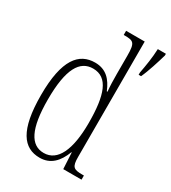

<svg xmlns="http://www.w3.org/2000/svg" viewBox="-187 -857 861 965"><g transform="rotate(30 243.5 -375.0)"><path d="M198 10C261 10 299 -31 323 -94H325L330 0H436V-24H427C376 -24 364 -32 364 -91V-760H256V-736H261C313 -736 324 -730 324 -655V-548C324 -513 325 -479 328 -448H324C301 -505 266 -544 202 -544C109 -544 47 -473 47 -267C47 -63 104 10 198 10ZM421 -613V-600H435C454 -640 475 -708 487 -750V-760H440C438 -709 430 -661 421 -613ZM204 -21C128 -21 88 -94 88 -265C88 -443 132 -513 208 -513C295 -513 325 -425 325 -265C325 -109 284 -21 204 -21Z"/></g></svg>

Font: Noto Serif Tamil ExtraCondensed ExtraLight
Style: Regular
Weight: 200
Width: 2
Designer: Indian Type Foundry, Tom Grace, and the Monotype Design Team
Foundry: Monotype Imaging Inc.
Version: Version 2.004